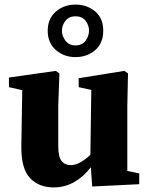

<svg xmlns="http://www.w3.org/2000/svg" viewBox="-20 -802 647 837"><path d="M382 11 376 -73Q344 -31 303 -8Q262 15 214 15Q150 15 111 -25.5Q72 -66 73 -165L77 -409L19 -422V-464L223 -493L239 -482L234 -341V-164Q234 -118 248.5 -100Q263 -82 288 -82Q309 -82 331.5 -95Q354 -108 374 -127L378 -410L323 -422V-461L522 -493L538 -482L535 -341V-57L587 -46V1ZM309 -604Q338 -604 353 -624.5Q368 -645 368 -668Q368 -692 353 -711.5Q338 -731 309 -731Q281 -731 265.5 -711.5Q250 -692 250 -668Q250 -645 265.5 -624.5Q281 -604 309 -604ZM309 -553Q259 -553 223.5 -584Q188 -615 188 -668Q188 -721 223.5 -751.5Q259 -782 309 -782Q359 -782 394.5 -752.5Q430 -723 430 -668Q430 -613 394.5 -583Q359 -553 309 -553Z"/></svg>

Font: Source Serif Pro
Style: Bold
Weight: 700
Designer: Frank Grießhammer
Foundry: Adobe Systems Incorporated
Version: Version 3.001;hotconv 1.0.111;makeotfexe 2.5.65597